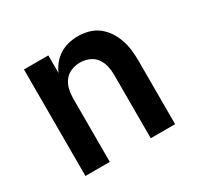

<svg xmlns="http://www.w3.org/2000/svg" viewBox="-119 -670 838 812"><g transform="rotate(-30 300.0 -264.0)"><path d="M81 0V-520H200V-434Q209 -455 224 -473.5Q239 -492 259 -504.5Q279 -517 302 -522.5Q325 -528 348 -528Q374 -528 400 -521Q426 -514 446.5 -498Q467 -482 481.5 -460Q496 -438 504.5 -413Q513 -388 516 -362Q519 -336 519 -310V0H400V-310Q400 -332 395 -353.5Q390 -375 377 -392.5Q364 -410 343 -418.5Q322 -427 300 -427Q278 -427 257 -418.5Q236 -410 223 -392.5Q210 -375 205 -353.5Q200 -332 200 -310V0Z"/></g></svg>

Font: Iosevka Aile
Style: Bold
Weight: 700
Designer: Belleve Invis
Foundry: Belleve Invis
Version: Version 28.0.1; ttfautohint (v1.8.4)